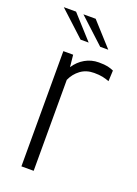

<svg xmlns="http://www.w3.org/2000/svg" viewBox="-125 -683 524 736"><g transform="rotate(20 137.0 -314.5)"><path d="M60 0V-470H100L105 -421Q122 -447 147.5 -461.5Q173 -476 203 -476Q227 -476 240 -473Q253 -470 264 -465L262 -421Q249 -426 235 -429Q221 -432 200 -432Q168 -432 145 -415Q122 -398 110 -371V0ZM107 -534 4 -629H54L140 -534ZM187 -534 84 -629H134L220 -534Z"/></g></svg>

Font: Smooch Sans
Style: Regular
Weight: 400
Designer: Robert E. Leuschke
Foundry: Robert E. Leuschke
Version: Version 1.010; ttfautohint (v1.8.3)